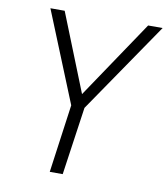

<svg xmlns="http://www.w3.org/2000/svg" viewBox="-81 -792 753 861"><g transform="rotate(10 295.0 -361.5)"><path d="M203.5 0 246.5 -310.5 79 -723H144L285.5 -368.5L524 -723H590L307 -309.5L262.5 0Z"/></g></svg>

Font: Public Sans ExtraLight
Style: Italic
Weight: 200
Italic angle: -8°
Designer: The Public Sans project authors (U.S. Web Design System). Libre Franklin designed by Pablo Impallari and Rodrigo Fuenzal
Version: Version 1.007; ttfautohint (v1.8.1) -l 8 -r 50 -G 200 -x 14 